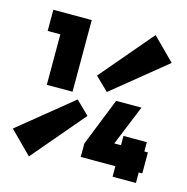

<svg xmlns="http://www.w3.org/2000/svg" viewBox="-107 -825 915 937"><g transform="rotate(15 350.0 -356.0)"><path d="M407 -392 340 -457 565 -722 676 -611ZM115 -350V-605H51V-712H245V-350ZM366 -53V-121L462 -362H590L507 -159H541V-206H659V-159H677V-53H659V0H541V-53ZM279 -320 346 -255 121 10 10 -101Z"/></g></svg>

Font: Outfit Black
Style: Regular
Weight: 900
Designer: Rodrigo Fuenzalida
Foundry: fragTYPE
Version: Version 1.100; ttfautohint (v1.8.4.7-5d5b)